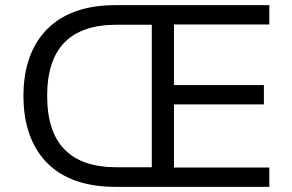

<svg xmlns="http://www.w3.org/2000/svg" viewBox="-20 -725 1133 745"><path d="M427 0Q341 0 274.5 -23.5Q208 -47 163 -92.5Q118 -138 94.5 -203.5Q71 -269 71 -353Q71 -436 94.5 -501.5Q118 -567 163.5 -612.5Q209 -658 275 -681.5Q341 -705 427 -705H1025V-630H655V-395H1004V-320H655V-75H1025V0ZM432 -76H569V-629H432Q298 -629 230.5 -560.5Q163 -492 163 -353Q163 -214 230.5 -145Q298 -76 432 -76Z"/></svg>

Font: Nunito Sans 9pt
Style: Regular
Weight: 400
Version: Version 3.101;gftools[0.9.27]